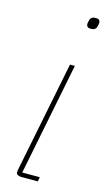

<svg xmlns="http://www.w3.org/2000/svg" viewBox="-114 -762 444 802"><g transform="rotate(15 107.5 -361.0)"><path d="M188 -673Q176 -673 172 -677.5Q168 -682 168 -689Q168 -691 169 -696.5Q170 -702 171 -705Q175 -722 195 -722Q207 -722 211 -717.5Q215 -713 215 -706Q215 -704 214 -698.5Q213 -693 212 -690Q208 -673 188 -673ZM68 0Q58 0 51.5 -3.5Q45 -7 45 -15Q45 -21 47 -31L142 -506H163L66 -19H142L138 0Z"/></g></svg>

Font: IBM Plex Sans Cond Thin
Style: Italic
Weight: 100
Width: 3
Italic angle: -11°
Designer: Mike Abbink, Paul van der Laan, Pieter van Rosmalen
Foundry: Bold Monday
Version: Version 1.3